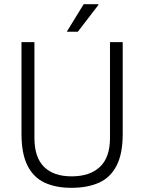

<svg xmlns="http://www.w3.org/2000/svg" viewBox="-20 -888 690 920"><path d="M322 12Q248 12 194.5 -12.5Q141 -37 112 -94Q83 -151 83 -246V-686H145V-227Q145 -134 191 -88.5Q237 -43 323 -43Q411 -43 459 -88.5Q507 -134 507 -227V-686H568V-246Q568 -151 538.5 -94Q509 -37 454 -12.5Q399 12 322 12ZM300 -736 381 -868H451L452 -865L353 -736Z"/></svg>

Font: Archivo SemiCondensed ExtraLight
Style: Regular
Weight: 250
Width: 4
Designer: Hector Gatti
Foundry: Omnibus-Type
Version: Version 2.001